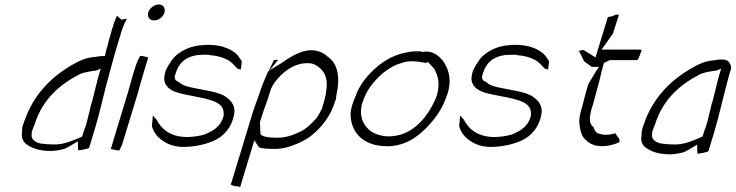

<svg xmlns="http://www.w3.org/2000/svg" viewBox="-20 -689 3280 856"><path d="M79 -119C79 -111 78 -104 78 -96V-94C75 -70 87 -51 104 -42L105 -41C130 -25 162 -16 207 -16C225 -16 249 -20 269 -26C276 -30 285 -34 292 -38L327 -59L328 -19C346 -20 362 -24 377 -29L402 -111C424 -184 439 -255 459 -329L468 -363C480 -405 492 -452 506 -497L522 -550C526 -562 529 -570 533 -579V-580C538 -590 544 -600 545 -605C540 -606 530 -603 522 -601L501 -619C493 -601 486 -581 479 -557C475 -541 470 -524 465 -508C463 -500 461 -493 460 -486L459 -484C456 -474 453 -464 451 -455L448 -439H431C429 -439 428 -438 422 -438C416 -437 408 -436 403 -435H402C360 -432 332 -417 295 -396C216 -349 141 -279 99 -176C91 -155 82 -134 79 -119ZM122 -103 123 -104C126 -117 133 -129 134 -133C170 -251 253 -316 337 -359H338L339 -360C359 -367 386 -372 405 -374H407L429 -383L417 -342C408 -305 399 -271 390 -234L389 -233C384 -218 380 -191 374 -173C371 -159 367 -143 362 -127L355 -108L346 -80C313 -67 269 -43 218 -45C202 -45 185 -46 172 -48C159 -48 120 -57 121 -85L120 -86L121 -87C122 -93 121 -98 122 -103Z M641 -634C635 -614 647 -598 667 -598C687 -598 707 -613 713 -632C719 -653 708 -669 688 -669C668 -669 647 -653 641 -634ZM573 -357C565 -331 560 -308 551 -279L474 -25C485 -22 498 -19 512 -18C518 -29 524 -42 528 -56L596 -279C604 -306 609 -329 618 -357L641 -433C631 -436 619 -439 605 -440C599 -429 591 -414 587 -401Z M715 -360C704 -319 725 -295 758 -281C801 -264 869 -259 917 -243H918C927 -239 936 -238 947 -231C969 -219 980 -202 977 -172L976 -170C964 -123 926 -104 896 -91L895 -90H894C872 -83 844 -79 817 -78C737 -78 699 -115 677 -157C675 -160 670 -163 669 -165C667 -168 666 -172 661 -173V-171L659 -145L657 -127C661 -113 669 -95 684 -79C709 -55 746 -32 806 -34C857 -36 897 -46 932 -61C979 -81 1013 -123 1023 -175C1032 -214 1013 -239 987 -257C955 -281 885 -287 829 -300C810 -305 792 -309 778 -323C772 -326 762 -329 760 -339C757 -347 761 -356 764 -364C781 -420 824 -445 888 -445H905C911 -445 911 -444 917 -443C945 -441 972 -434 993 -423C1015 -412 1026 -395 1038 -384C1042 -380 1049 -380 1054 -380L1058 -416C1053 -423 1047 -433 1040 -442C1020 -465 978 -487 917 -489H895C889 -488 878 -487 873 -487C814 -482 757 -448 736 -404L734 -403C725 -387 717 -374 715 -361Z M1009 134C1019 140 1033 142 1040 142H1045L1050 147L1114 -64L1131 -37C1134 -33 1138 -30 1143 -30H1144L1145 -29C1162 -26 1183 -25 1204 -25C1229 -25 1252 -29 1275 -37C1311 -49 1344 -65 1370 -86C1414 -122 1454 -170 1475 -240L1478 -248C1478 -252 1478 -255 1479 -257V-260C1499 -351 1485 -408 1437 -439L1438 -440H1437C1421 -454 1400 -463 1374 -465C1336 -468 1291 -445 1260 -425C1252 -419 1244 -414 1235 -408L1176 -372C1170 -359 1165 -347 1159 -333C1150 -311 1141 -287 1133 -262C1124 -235 1115 -215 1107 -188ZM1176 -368C1185 -387 1193 -405 1202 -422H1220ZM1139 -145 1150 -179C1157 -203 1164 -218 1172 -242L1184 -280C1186 -288 1189 -295 1192 -301L1193 -303C1220 -352 1280 -405 1343 -407C1360 -408 1373 -407 1385 -400C1419 -382 1444 -350 1435 -288L1432 -267C1428 -247 1423 -228 1416 -207V-206C1410 -193 1399 -173 1390 -161L1389 -160C1369 -138 1345 -114 1317 -101C1288 -87 1254 -75 1218 -75C1197 -75 1172 -76 1158 -81C1144 -86 1143 -88 1141 -94Z M1567 -264C1554 -237 1542 -201 1543 -176C1546 -94 1603 -37 1707 -37C1785 -37 1846 -79 1894 -133C1927 -169 1954 -210 1970 -257C1996 -322 1983 -373 1962 -407C1956 -416 1953 -421 1942 -432C1927 -447 1900 -464 1868 -458L1860 -457L1858 -460H1825C1816 -460 1805 -458 1793 -455H1792C1748 -448 1702 -425 1667 -396C1624 -361 1586 -316 1567 -266ZM1594 -226C1603 -254 1614 -279 1630 -301C1661 -344 1703 -383 1754 -403H1755C1770 -408 1790 -416 1811 -416C1835 -416 1858 -413 1878 -408L1888 -413L1894 -406C1903 -395 1915 -388 1922 -370C1935 -345 1941 -307 1927 -262C1925 -256 1923 -251 1923 -251L1922 -249C1904 -207 1876 -162 1839 -130C1801 -98 1763 -81 1709 -81H1708C1676 -83 1647 -92 1627 -109C1598 -134 1580 -173 1594 -226Z M2085 -360C2074 -319 2095 -295 2128 -281C2171 -264 2239 -259 2287 -243H2288C2297 -239 2306 -238 2317 -231C2339 -219 2350 -202 2347 -172L2346 -170C2334 -123 2296 -104 2266 -91L2265 -90H2264C2242 -83 2214 -79 2187 -78C2107 -78 2069 -115 2047 -157C2045 -160 2040 -163 2039 -165C2037 -168 2036 -172 2031 -173V-171L2029 -145L2027 -127C2031 -113 2039 -95 2054 -79C2079 -55 2116 -32 2176 -34C2227 -36 2267 -46 2302 -61C2349 -81 2383 -123 2393 -175C2402 -214 2383 -239 2357 -257C2325 -281 2255 -287 2199 -300C2180 -305 2162 -309 2148 -323C2142 -326 2132 -329 2130 -339C2127 -347 2131 -356 2134 -364C2151 -420 2194 -445 2258 -445H2275C2281 -445 2281 -444 2287 -443C2315 -441 2342 -434 2363 -423C2385 -412 2396 -395 2408 -384C2412 -380 2419 -380 2424 -380L2428 -416C2423 -423 2417 -433 2410 -442C2390 -465 2348 -487 2287 -489H2265C2259 -488 2248 -487 2243 -487C2184 -482 2127 -448 2106 -404L2104 -403C2095 -387 2087 -374 2085 -361Z M2560 -462C2560 -459 2563 -458 2564 -457L2584 -416L2618 -391H2651L2637 -371C2624 -351 2617 -336 2603 -314C2596 -292 2590 -269 2584 -246C2579 -229 2578 -218 2571 -198C2563 -172 2561 -149 2564 -130C2568 -100 2575 -77 2595 -62L2596 -61C2615 -44 2642 -33 2689 -39C2709 -43 2733 -49 2743 -57C2742 -64 2740 -74 2736 -77H2735L2723 -95C2699 -87 2670 -85 2645 -95H2644C2633 -102 2629 -113 2626 -122C2605 -138 2608 -165 2615 -195L2618 -206C2623 -219 2625 -231 2630 -246L2646 -306C2656 -338 2660 -367 2670 -400L2673 -409L2699 -421H2822C2829 -433 2835 -449 2841 -465C2838 -466 2836 -468 2832 -468H2662L2713 -540L2724 -575L2736 -612C2737 -616 2738 -619 2739 -624C2726 -625 2717 -621 2712 -617L2690 -613L2635 -433L2582 -466C2576 -466 2568 -464 2560 -462Z M2841 -104C2841 -96 2840 -89 2840 -81L2839 -79C2836 -55 2848 -36 2865 -27L2866 -26C2891 -10 2923 -1 2968 -1C2986 -1 3010 -5 3030 -11C3037 -15 3046 -19 3053 -23L3088 -44L3089 -4C3107 -5 3123 -9 3138 -14L3163 -96C3185 -169 3200 -240 3220 -314L3229 -348C3241 -392 3245 -387 3230 -412C3219 -428 3190 -423 3182 -423C3179 -423 3171 -421 3164 -420H3163C3121 -417 3093 -402 3056 -381C2977 -334 2902 -264 2860 -161C2852 -140 2844 -119 2841 -104ZM2888 -103 2889 -104C2892 -117 2899 -129 2900 -133C2936 -251 3019 -316 3103 -359H3104L3105 -360C3125 -367 3152 -372 3171 -374H3173L3195 -383L3183 -342C3174 -305 3165 -271 3156 -234L3155 -233C3150 -218 3146 -191 3140 -173C3137 -159 3133 -143 3128 -127L3121 -108L3112 -80C3079 -67 3035 -43 2984 -45C2968 -45 2951 -46 2938 -48C2925 -48 2886 -57 2887 -85L2886 -86L2887 -87C2888 -93 2887 -98 2888 -103Z"/></svg>

Font: SolarCharger
Style: 152
Weight: 100
Designer: Mew Too
Foundry: Cannot Into Space Fonts/KineticPlasma Fonts
Version: Version 1.100